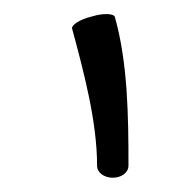

<svg xmlns="http://www.w3.org/2000/svg" viewBox="-20 -932 240 269"><path d="M81 -892C98 -829 116 -761 116 -700C116 -690 126 -683 138 -683C150 -683 160 -690 160 -700C160 -770 159 -844 141 -908C140 -913 125 -914 109 -909C92 -905 80 -897 81 -892Z"/></svg>

Font: Nupuram ExtraLight
Style: Regular
Weight: 200
Designer: Santhosh Thottingal (santhosh.thottingal@gmail.com)
Foundry: SMC
Version: Version 1.000